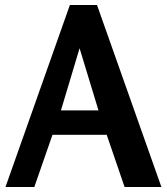

<svg xmlns="http://www.w3.org/2000/svg" viewBox="-20 -752 671 772"><path d="M370 -732 629 0H481L409 -210H191L118 0H2L261 -732ZM300 -558 225 -308H376Z"/></svg>

Font: Rosario Light
Style: Bold
Weight: 700
Version: Version 1.101; ttfautohint (v1.8.1.43-b0c9)